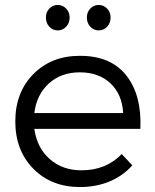

<svg xmlns="http://www.w3.org/2000/svg" viewBox="-20 -755 628 778"><path d="M303.2 -528.8Q428.2 -529.3 491.5 -449.7Q554.7 -370.1 548.8 -232.9H119.1Q129.9 -155.8 181.6 -110.4Q233.4 -64.9 310.1 -64.9Q410.2 -64.9 473.1 -130.9L516.1 -85Q478.5 -42.5 424.1 -19.8Q369.6 2.9 304.2 2.9Q188 2.9 115 -71.3Q42 -145.5 42 -263.2Q42 -380.9 115.2 -454.8Q188.5 -528.8 303.2 -528.8ZM119.1 -296.9H479Q475.1 -372.6 427.7 -417.2Q380.4 -461.9 303.2 -461.9Q228 -461.9 178.2 -417Q128.4 -372.1 119.1 -296.9ZM166 -684.1Q166 -705.6 179.9 -720.2Q193.8 -734.9 213.9 -734.9Q233.9 -734.9 248 -720.2Q262.2 -705.6 262.2 -684.1Q262.2 -662.1 248.3 -647Q234.4 -631.8 213.9 -631.8Q193.8 -631.8 179.9 -646.7Q166 -661.6 166 -684.1ZM332 -684.1Q332 -705.6 345.9 -720.2Q359.9 -734.9 379.9 -734.9Q399.9 -734.9 414.1 -720.2Q428.2 -705.6 428.2 -684.1Q428.2 -662.1 414.3 -647Q400.4 -631.8 379.9 -631.8Q359.9 -631.8 345.9 -646.7Q332 -661.6 332 -684.1Z"/></svg>

Font: Montserrat Light
Style: Regular
Weight: 300
Designer: Julieta Ulanovsky
Foundry: Julieta Ulanovsky
Version: Version 1.000;PS 002.000;hotconv 1.0.70;makeotf.lib2.5.58329